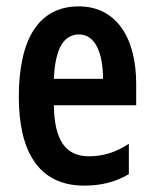

<svg xmlns="http://www.w3.org/2000/svg" viewBox="-20 -572 482 602"><path d="M227 -552C103 -552 39 -452 39 -268C39 -102 98 10 244 10C296 10 342 -1 384 -26V-121C340 -93 302 -82 258 -82C185 -82 150 -134 149 -242H407V-309C407 -453 345 -552 227 -552ZM228 -464C278 -464 303 -407 303 -325H149C153 -422 181 -464 228 -464Z"/></svg>

Font: Noto Sans Devanagari ExtraCondensed SemiBold
Style: Regular
Weight: 600
Width: 2
Designer: Jelle Bosma - Monotype Design Team
Foundry: Monotype Imaging Inc.
Version: Version 2.004